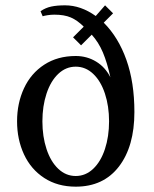

<svg xmlns="http://www.w3.org/2000/svg" viewBox="-20 -690 577 720"><path d="M44 -235Q44 -303 70 -359Q96 -415 146 -447.5Q196 -480 264 -480Q306 -480 340.5 -459Q375 -438 394 -400Q382 -455 366 -493Q350 -531 324 -560L284 -520L254 -550L294 -590Q270 -614 245.5 -624.5Q221 -635 184 -635Q171 -635 158.5 -633Q146 -631 140 -629L132 -648Q151 -661 172.5 -665.5Q194 -670 224 -670Q283 -670 339 -630L374 -670L404 -640L369 -605Q424 -550 454 -465.5Q484 -381 484 -270Q484 -141 426 -65.5Q368 10 264 10Q196 10 146 -22.5Q96 -55 70 -111Q44 -167 44 -235ZM389 -235Q389 -292 373.5 -339Q358 -386 329.5 -413Q301 -440 264 -440Q227 -440 198.5 -413Q170 -386 154.5 -339Q139 -292 139 -235Q139 -178 154.5 -131Q170 -84 198.5 -57Q227 -30 264 -30Q301 -30 329.5 -57Q358 -84 373.5 -131Q389 -178 389 -235Z"/></svg>

Font: El Messiri
Style: Regular
Weight: 400
Designer: Mohamed Gaber
Foundry: Kief Type Foundry
Version: Version 2.006